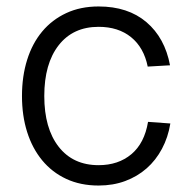

<svg xmlns="http://www.w3.org/2000/svg" viewBox="-20 -562 585 594"><path d="M285 12Q229 12 185 -8.5Q141 -29 110.5 -66Q80 -103 64 -153.5Q48 -204 48 -265Q48 -326 64 -377Q80 -428 110.5 -464.5Q141 -501 185 -521.5Q229 -542 285 -542Q376 -542 433 -493.5Q490 -445 506 -360L437 -356Q425 -415 385.5 -447Q346 -479 285 -479Q206 -479 161.5 -422Q117 -365 117 -265Q117 -165 161.5 -108Q206 -51 285 -51Q346 -51 386.5 -85Q427 -119 438 -185L507 -180Q500 -137 481 -101.5Q462 -66 433.5 -41Q405 -16 367.5 -2Q330 12 285 12Z"/></svg>

Font: Geist Light
Style: Regular
Weight: 400
Designer: Basement.studio, Andrés Briganti, Mateo Zaragoza
Foundry: Basement.studio, Vercel, Andrés Briganti, Guido Ferreyra, Mateo Zaragoza
Version: Version 1.401